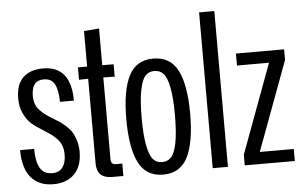

<svg xmlns="http://www.w3.org/2000/svg" viewBox="-51 -807 1426 895"><g transform="rotate(-5 661.5 -359.5)"><path d="M164.1 9.8Q97.2 9.8 60.3 -33.2Q23.4 -76.2 22.9 -162.1H88.9Q88.9 -103.5 106.2 -72.8Q123.5 -42 164.1 -42Q195.8 -42 211.9 -63.7Q228 -85.4 228 -123Q228 -146.5 221.7 -164.6Q215.3 -182.6 200.9 -197.5Q186.5 -212.4 174.1 -221.4Q161.6 -230.5 138.2 -245.1Q105 -265.1 84.7 -283.2Q64.5 -301.3 49.8 -332Q35.2 -362.8 35.2 -402.8Q35.2 -467.3 68.6 -499.8Q102.1 -532.2 162.1 -532.2Q293 -532.2 293 -370.1H228Q226.6 -427.7 211.7 -454.3Q196.8 -481 161.1 -481Q104 -481 104 -408.2Q104 -387.2 110.1 -370.6Q116.2 -354 129.4 -340.3Q142.6 -326.7 154.8 -317.6Q167 -308.6 188 -295.9Q208.5 -283.7 219.7 -276.1Q231 -268.6 248.3 -252.7Q265.6 -236.8 274.9 -221.4Q284.2 -206.1 291.5 -182.1Q298.8 -158.2 298.8 -129.9Q298.8 -64 263.2 -27.1Q227.5 9.8 164.1 9.8Z M439.9 0Q368.2 0 368.2 -69.8V-465.8L325.2 -464.8V-522.9H368.2V-689L439 -694.8V-522.9H492.2V-464.8L439 -465.8V-84Q439 -70.3 444.8 -64.2Q450.7 -58.1 464.8 -58.1H492.2V0Z M677.7 9.8Q598.6 9.8 563.7 -58.8Q528.8 -127.4 528.8 -262.2Q528.8 -396 563.5 -464.6Q598.1 -533.2 677.7 -533.2Q757.8 -533.2 792.7 -465.1Q827.6 -397 827.6 -262.2Q827.6 -127.4 792.7 -58.8Q757.8 9.8 677.7 9.8ZM677.7 -48.8Q704.1 -48.8 720.7 -66.7Q737.3 -84.5 746.8 -132.3Q756.3 -180.2 756.3 -262.2Q756.3 -344.2 746.6 -392.3Q736.8 -440.4 720.2 -457.8Q703.6 -475.1 677.7 -475.1Q652.3 -475.1 636.2 -457.8Q620.1 -440.4 610.4 -392.3Q600.6 -344.2 600.6 -262.2Q600.6 -180.2 610.4 -132.1Q620.1 -84 636.2 -66.4Q652.3 -48.8 677.7 -48.8Z M910.2 0V-729H981.4V0Z M1060.1 0V-49.8L1214.4 -466.8H1064.5V-522.9H1290V-473.1L1135.3 -56.2H1294.4V0Z"/></g></svg>

Font: Lumene Sans Condensed
Style: Regular
Weight: 400
Width: 3
Designer: Deni Anggara
Version: Version 1.003;Glyphs 3.1.2 (3151)